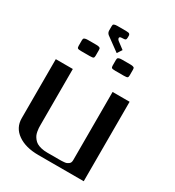

<svg xmlns="http://www.w3.org/2000/svg" viewBox="-223 -1092 1113 1221"><g transform="rotate(30 333.5 -481.0)"><path d="M244.1 -941.9Q244.1 -949.7 245.4 -953.1Q246.6 -956.5 253.7 -959.5Q260.7 -962.4 275.4 -962.4H337.9Q349.1 -962.4 356 -960.9Q362.8 -959.5 365.5 -955.8Q368.2 -952.1 368.7 -949.7Q369.1 -947.3 369.1 -941.9V-931.2Q369.1 -918.9 364 -914.8Q358.9 -910.6 337.9 -910.6Q320.3 -910.6 320.3 -899.9Q320.3 -893.1 328.6 -884.8L380.4 -845.7L357.4 -810.5L257.8 -883.3Q244.6 -893.6 244.1 -910.6ZM500 -771V-729Q500 -716.8 495.1 -712.6Q490.2 -708.5 468.8 -708.5H406.2Q385.3 -708.5 380.1 -712.6Q375 -716.8 375 -729V-771Q375.5 -778.3 376.5 -781.5Q377.4 -784.7 384.5 -788.1Q391.6 -791.5 406.2 -791.5H468.8Q483.4 -791.5 490.5 -788.6Q497.6 -785.6 498.5 -782.5Q499.5 -779.3 500 -771ZM250 -771V-729Q250 -716.8 245.1 -712.6Q240.2 -708.5 218.8 -708.5H156.2Q135.3 -708.5 130.1 -712.6Q125 -716.8 125 -729V-771Q125.5 -778.3 126.5 -781.5Q127.4 -784.7 134.5 -788.1Q141.6 -791.5 156.2 -791.5H218.8Q233.4 -791.5 240.5 -788.6Q247.6 -785.6 248.5 -782.5Q249.5 -779.3 250 -771ZM583.5 -583.5V0H250Q156.2 0 98.9 -40.3Q41.5 -80.6 41.5 -149.9V-583.5H166.5V-172.9Q166.5 -159.7 167 -149.9Q167.5 -140.1 170.2 -125.5Q172.9 -110.8 177.7 -100.3Q182.6 -89.8 191.9 -78.1Q201.2 -66.4 213.9 -58.8Q226.6 -51.3 246.6 -46.4Q266.6 -41.5 291.5 -41.5H375Q389.2 -41.5 396.2 -41.7Q403.3 -42 415 -43Q426.8 -43.9 432.9 -46.6Q439 -49.3 445.8 -54Q452.6 -58.6 455.6 -65.9Q458.5 -73.2 458.5 -83.5V-583.5Z"/></g></svg>

Font: Gputeks
Style: Bold
Weight: 600
Width: 8
Version: Version 0.9